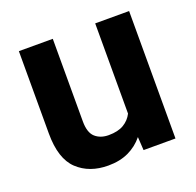

<svg xmlns="http://www.w3.org/2000/svg" viewBox="-101 -633 762 748"><g transform="rotate(-20 280.0 -259.0)"><path d="M375.5 0 372.1 -55.2Q347.2 -24.4 311 -7.3Q274.9 9.8 226.6 9.8Q148.4 9.8 99.6 -36.1Q50.8 -82 50.8 -187V-528.3H191.4V-186Q191.4 -139.2 212.9 -120.1Q234.4 -101.1 268.1 -101.1Q307.1 -101.1 331.1 -115.5Q355 -129.9 367.2 -154.3V-528.3H507.8V0Z"/></g></svg>

Font: Vazirmatn UI FD
Style: Bold
Weight: 700
Designer: Saber Rastikerdar
Foundry: Saber Rastikerdar
Version: Version 33.003